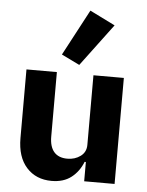

<svg xmlns="http://www.w3.org/2000/svg" viewBox="-57 -873 714 931"><g transform="rotate(5 300.0 -407.5)"><path d="M387 -94H381Q362 -46 324.5 -17Q287 12 229 12Q153 12 107 -39Q61 -90 61 -182V-516H209V-202Q209 -153 231 -127.5Q253 -102 296 -102Q333 -102 360 -122Q387 -142 387 -177V-516H535V0H387ZM314 -560 226 -603 345 -827 468 -766Z"/></g></svg>

Font: iA Writer Quattro V
Style: Regular
Weight: 400
Designer: Mike Abbink, Paul van der Laan, Pieter van Rosmalen, Oliver Reichenstein
Foundry: Information Architects Inc.
Version: Version 2.000